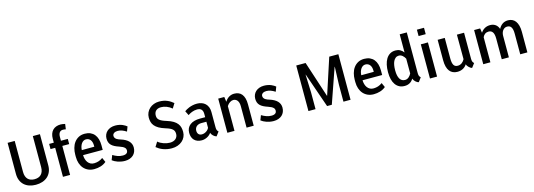

<svg xmlns="http://www.w3.org/2000/svg" viewBox="12 -1828 8048 2894"><g transform="rotate(-15 4036.0 -381.0)"><path d="M470.7 -710.9H581.5V-226.6Q581.5 -168.5 562.5 -124.3Q543.5 -80.1 509.5 -50.3Q475.6 -20.5 429 -5.1Q382.3 10.3 327.1 10.3Q272 10.3 225.8 -5.4Q179.7 -21 146.7 -51Q113.8 -81.1 95.5 -125.2Q77.1 -169.4 77.1 -226.6V-710.9H188V-226.6Q188 -189 197.8 -160.6Q207.5 -132.3 225.6 -113.5Q243.7 -94.7 269.3 -85.2Q294.9 -75.7 327.1 -75.7Q359.9 -75.7 386.5 -84.7Q413.1 -93.8 431.6 -112.5Q450.2 -131.3 460.4 -159.7Q470.7 -188 470.7 -226.6Z M861.8 0H750.5V-452.6H677.7V-533.2H750.5V-593.8Q750.5 -636.2 762 -669.4Q773.4 -702.6 795.2 -725.3Q816.9 -748 848.1 -760Q879.4 -772 919.4 -772Q935.5 -772 951.9 -769Q968.3 -766.1 988.8 -761.7L977.5 -680.7Q967.8 -682.6 957 -684.3Q946.3 -686 933.6 -686Q897.9 -686 879.9 -662.1Q861.8 -638.2 861.8 -594.2V-533.2H968.8V-452.6H861.8Z M1238.8 10.3Q1186.5 10.3 1145.3 -8.3Q1104 -26.9 1075.2 -59.8Q1046.4 -92.8 1031 -138.7Q1015.6 -184.6 1015.6 -239.3V-273.4Q1015.6 -326.7 1028.8 -375.5Q1042 -424.3 1069.1 -461.4Q1096.2 -498.5 1137.2 -520.8Q1178.2 -543 1233.9 -543Q1283.7 -543 1321 -526.4Q1358.4 -509.8 1383.5 -479.5Q1408.7 -449.2 1421.4 -405.8Q1434.1 -362.3 1434.1 -309.1V-237.3H1135.3Q1133.3 -237.3 1131.6 -237.5Q1129.9 -237.8 1127.9 -237.3Q1128.4 -205.1 1137 -175.3Q1145.5 -145.5 1162.1 -123Q1178.7 -100.6 1203.4 -87.6Q1228 -74.7 1261.2 -75.7Q1296.9 -76.7 1330.1 -87.4Q1363.3 -98.1 1395 -121.6L1426.3 -51.8Q1388.2 -19.5 1339.4 -4.6Q1290.5 10.3 1238.8 10.3ZM1230 -456.1Q1208.5 -456.1 1190.7 -445.3Q1172.9 -434.6 1159.9 -416Q1147 -397.5 1138.9 -372.8Q1130.9 -348.1 1129.4 -320.3V-315.4L1324.2 -316.4V-335.4Q1324.2 -362.3 1318.1 -384.5Q1312 -406.7 1300 -422.6Q1288.1 -438.5 1270.5 -447.3Q1252.9 -456.1 1230 -456.1Z M1785.6 -135.3Q1785.6 -147 1781.7 -158Q1777.8 -168.9 1767.3 -179.4Q1756.8 -189.9 1737.8 -200.2Q1718.8 -210.4 1689 -220.2Q1648.9 -233.4 1619.6 -248.5Q1590.3 -263.7 1571 -283Q1551.8 -302.2 1542.5 -327.4Q1533.2 -352.5 1533.2 -385.3Q1533.2 -418.9 1545.4 -447.8Q1557.6 -476.6 1580.6 -497.8Q1603.5 -519 1636.2 -531Q1668.9 -543 1709.5 -543Q1743.2 -543 1770.8 -537.1Q1798.3 -531.2 1820.3 -522.2Q1842.3 -513.2 1858.9 -502.4Q1875.5 -491.7 1887.2 -482.4L1859.4 -408.7Q1825.2 -430.7 1792.5 -443.1Q1759.8 -455.6 1724.6 -455.6Q1710.4 -455.6 1696 -452.4Q1681.6 -449.2 1670.4 -442.4Q1659.2 -435.5 1652.1 -424.8Q1645 -414.1 1645 -398.9Q1645 -379.9 1654.1 -366.5Q1663.1 -353 1676.8 -343.8Q1690.4 -334.5 1706.3 -328.9Q1722.2 -323.2 1735.8 -318.8Q1816.9 -293.5 1856.4 -252Q1896 -210.4 1896 -152.8Q1896 -115.7 1883.5 -85.7Q1871.1 -55.7 1847.9 -34.4Q1824.7 -13.2 1791.5 -1.5Q1758.3 10.3 1717.3 10.3Q1687 10.3 1658.9 5.1Q1630.9 0 1606 -8.5Q1581.1 -17.1 1560.3 -28.3Q1539.6 -39.6 1523.9 -51.8L1552.7 -126Q1588.4 -104 1627 -90.3Q1665.5 -76.7 1706.5 -76.7Q1728.5 -76.7 1743.4 -81.3Q1758.3 -85.9 1767.8 -94Q1777.3 -102.1 1781.5 -112.8Q1785.6 -123.5 1785.6 -135.3Z M2435.5 -305.7Q2373 -324.7 2333.3 -347.9Q2293.5 -371.1 2270.8 -398.7Q2248 -426.3 2239.3 -458Q2230.5 -489.7 2230.5 -526.4Q2230.5 -568.8 2247.1 -604.7Q2263.7 -640.6 2292.2 -666.5Q2320.8 -692.4 2359.4 -706.8Q2397.9 -721.2 2441.9 -721.2Q2481.9 -721.2 2514.2 -714.4Q2546.4 -707.5 2572.5 -696Q2598.6 -684.6 2620.1 -669.9Q2641.6 -655.3 2661.1 -639.2L2615.7 -565.4Q2597.2 -581.5 2576.4 -594Q2555.7 -606.4 2534.2 -614.7Q2512.7 -623 2491 -627.2Q2469.2 -631.3 2449.2 -631.3Q2421.4 -631.3 2401.1 -624Q2380.9 -616.7 2367.2 -603Q2353.5 -589.4 2346.9 -570.6Q2340.3 -551.8 2340.3 -528.3Q2340.3 -507.3 2346.9 -490.7Q2353.5 -474.1 2369.6 -460Q2385.7 -445.8 2412.6 -433.3Q2439.5 -420.9 2480 -408.7Q2540.5 -390.1 2578.6 -366.7Q2616.7 -343.3 2638.4 -314.9Q2660.2 -286.6 2668 -254.2Q2675.8 -221.7 2675.8 -185.5Q2675.8 -144 2659.2 -108.4Q2642.6 -72.8 2612.5 -46.4Q2582.5 -20 2540.8 -5.1Q2499 9.8 2449.2 9.8Q2411.6 9.8 2377.7 3.4Q2343.8 -2.9 2314 -13.9Q2284.2 -24.9 2259 -40Q2233.9 -55.2 2213.4 -72.3L2259.3 -146Q2276.4 -130.4 2298.6 -118.2Q2320.8 -106 2345.2 -97.4Q2369.6 -88.9 2394.5 -84.2Q2419.4 -79.6 2442.4 -79.6Q2472.2 -79.6 2495.1 -87.4Q2518.1 -95.2 2533.7 -109.1Q2549.3 -123 2557.6 -142.1Q2565.9 -161.1 2565.9 -183.6Q2565.9 -206.1 2560.1 -223.4Q2554.2 -240.7 2539.6 -255.1Q2524.9 -269.5 2499.8 -281.7Q2474.6 -293.9 2435.5 -305.7Z M2939.9 -76.2Q2959 -76.2 2976.6 -82Q2994.1 -87.9 3009.3 -97.9Q3024.4 -107.9 3035.9 -120.8Q3047.4 -133.8 3053.7 -148.4V-242.7H2974.1Q2949.2 -242.7 2929.9 -235.6Q2910.6 -228.5 2897.5 -216.1Q2884.3 -203.6 2877.4 -186.5Q2870.6 -169.4 2870.6 -149.9Q2870.6 -116.7 2888.4 -96.4Q2906.2 -76.2 2939.9 -76.2ZM3192.9 -53.7 3145 10.3Q3133.3 7.3 3120.6 0Q3107.9 -7.3 3096.7 -17.8Q3085.4 -28.3 3076.9 -41Q3068.4 -53.7 3064.9 -67.4Q3053.2 -49.8 3036.6 -35.4Q3020 -21 3000.7 -11Q2981.4 -1 2959.7 4.6Q2938 10.3 2915.5 10.3Q2877.9 10.3 2848.9 -1Q2819.8 -12.2 2799.8 -32.7Q2779.8 -53.2 2769.5 -82.5Q2759.3 -111.8 2759.3 -147.9Q2759.3 -186.5 2773.7 -217.3Q2788.1 -248 2815.7 -269.5Q2843.3 -291 2882.8 -302.2Q2922.4 -313.5 2972.7 -313.5H3053.7V-366.2Q3053.7 -411.1 3032 -434.6Q3010.3 -458 2965.3 -458Q2943.4 -458 2922.6 -453.6Q2901.9 -449.2 2883.3 -442.1Q2864.7 -435.1 2848.9 -426.3Q2833 -417.5 2820.8 -408.7L2786.6 -477.5Q2798.8 -486.8 2817.9 -498.3Q2836.9 -509.8 2862.1 -519.5Q2887.2 -529.3 2918.5 -536.1Q2949.7 -543 2986.3 -543Q3024.9 -543 3057.9 -531.2Q3090.8 -519.5 3114.5 -497.1Q3138.2 -474.6 3151.6 -441.4Q3165 -408.2 3165 -365.2V-126.5Q3165 -100.1 3170.9 -83.5Q3176.8 -66.9 3192.9 -53.7Z M3410.6 -533.2 3421.9 -455.6Q3445.8 -496.6 3483.2 -519.8Q3520.5 -543 3566.4 -543Q3604 -543 3633.8 -530.5Q3663.6 -518.1 3684.3 -492.2Q3705.1 -466.3 3716.1 -427Q3727.1 -387.7 3727.1 -334.5V0H3615.7V-333.5Q3615.7 -365.2 3608.9 -388.2Q3602.1 -411.1 3590.1 -425.8Q3578.1 -440.4 3562.3 -447.5Q3546.4 -454.6 3528.8 -454.6Q3502 -454.6 3474.4 -436.5Q3446.8 -418.5 3427.2 -386.2V0H3315.9V-533.2Z M4106.4 -135.3Q4106.4 -147 4102.5 -158Q4098.6 -168.9 4088.1 -179.4Q4077.6 -189.9 4058.6 -200.2Q4039.6 -210.4 4009.8 -220.2Q3969.7 -233.4 3940.4 -248.5Q3911.1 -263.7 3891.8 -283Q3872.6 -302.2 3863.3 -327.4Q3854 -352.5 3854 -385.3Q3854 -418.9 3866.2 -447.8Q3878.4 -476.6 3901.4 -497.8Q3924.3 -519 3957 -531Q3989.7 -543 4030.3 -543Q4064 -543 4091.6 -537.1Q4119.1 -531.2 4141.1 -522.2Q4163.1 -513.2 4179.7 -502.4Q4196.3 -491.7 4208 -482.4L4180.2 -408.7Q4146 -430.7 4113.3 -443.1Q4080.6 -455.6 4045.4 -455.6Q4031.2 -455.6 4016.8 -452.4Q4002.4 -449.2 3991.2 -442.4Q3980 -435.5 3972.9 -424.8Q3965.8 -414.1 3965.8 -398.9Q3965.8 -379.9 3974.9 -366.5Q3983.9 -353 3997.6 -343.8Q4011.2 -334.5 4027.1 -328.9Q4043 -323.2 4056.6 -318.8Q4137.7 -293.5 4177.2 -252Q4216.8 -210.4 4216.8 -152.8Q4216.8 -115.7 4204.3 -85.7Q4191.9 -55.7 4168.7 -34.4Q4145.5 -13.2 4112.3 -1.5Q4079.1 10.3 4038.1 10.3Q4007.8 10.3 3979.7 5.1Q3951.7 0 3926.8 -8.5Q3901.9 -17.1 3881.1 -28.3Q3860.4 -39.6 3844.7 -51.8L3873.5 -126Q3909.2 -104 3947.8 -90.3Q3986.3 -76.7 4027.3 -76.7Q4049.3 -76.7 4064.2 -81.3Q4079.1 -85.9 4088.6 -94Q4098.1 -102.1 4102.3 -112.8Q4106.4 -123.5 4106.4 -135.3Z M4727.1 -710.9 4910.2 -150.4H4913.1L5096.2 -710.9H5238.3V0H5127.4V-260.3L5137.7 -541.5L5134.8 -542L4945.8 0H4872.1L4684.1 -540.5L4681.6 -540L4691.9 -260.3V0H4581.1V-710.9Z M5599.6 10.3Q5547.4 10.3 5506.1 -8.3Q5464.8 -26.9 5436 -59.8Q5407.2 -92.8 5391.8 -138.7Q5376.5 -184.6 5376.5 -239.3V-273.4Q5376.5 -326.7 5389.6 -375.5Q5402.8 -424.3 5429.9 -461.4Q5457 -498.5 5498 -520.8Q5539.1 -543 5594.7 -543Q5644.5 -543 5681.9 -526.4Q5719.2 -509.8 5744.4 -479.5Q5769.5 -449.2 5782.2 -405.8Q5794.9 -362.3 5794.9 -309.1V-237.3H5496.1Q5494.1 -237.3 5492.4 -237.5Q5490.7 -237.8 5488.8 -237.3Q5489.3 -205.1 5497.8 -175.3Q5506.3 -145.5 5522.9 -123Q5539.6 -100.6 5564.2 -87.6Q5588.9 -74.7 5622.1 -75.7Q5657.7 -76.7 5690.9 -87.4Q5724.1 -98.1 5755.9 -121.6L5787.1 -51.8Q5749 -19.5 5700.2 -4.6Q5651.4 10.3 5599.6 10.3ZM5590.8 -456.1Q5569.3 -456.1 5551.5 -445.3Q5533.7 -434.6 5520.8 -416Q5507.8 -397.5 5499.8 -372.8Q5491.7 -348.1 5490.2 -320.3V-315.4L5685.1 -316.4V-335.4Q5685.1 -362.3 5679 -384.5Q5672.9 -406.7 5660.9 -422.6Q5648.9 -438.5 5631.3 -447.3Q5613.8 -456.1 5590.8 -456.1Z M6002.4 -249.5Q6002.4 -167.5 6029.3 -121.6Q6056.2 -75.7 6111.3 -75.7Q6127.9 -75.7 6142.3 -81.8Q6156.7 -87.9 6168.9 -98.1Q6181.2 -108.4 6191.2 -121.8Q6201.2 -135.3 6209 -150.4V-381.3Q6201.2 -396 6191.2 -409.2Q6181.2 -422.4 6168.9 -432.6Q6156.7 -442.9 6142.6 -448.7Q6128.4 -454.6 6112.3 -454.6Q6082.5 -454.6 6061.5 -438.2Q6040.5 -421.9 6027.3 -394.8Q6014.2 -367.7 6008.3 -332.5Q6002.4 -297.4 6002.4 -259.8ZM5891.1 -259.8Q5891.1 -318.4 5902.3 -370.1Q5913.6 -421.9 5937 -460.2Q5960.4 -498.5 5996.8 -520.8Q6033.2 -543 6084 -543Q6124 -543 6154.8 -526.1Q6185.5 -509.3 6209 -478V-761.2H6319.8V-123.5Q6319.8 -109.4 6321.8 -99.1Q6323.7 -88.9 6327.1 -80.8Q6330.6 -72.8 6335.9 -66.4Q6341.3 -60.1 6348.1 -53.7L6300.8 10.3Q6292.5 9.3 6280.8 3.4Q6269 -2.4 6257.1 -12.5Q6245.1 -22.5 6235.1 -36.1Q6225.1 -49.8 6220.7 -66.9Q6208.5 -48.8 6194.6 -34.7Q6180.7 -20.5 6163.8 -10.5Q6147 -0.5 6126.5 4.9Q6106 10.3 6081.1 10.3Q6033.2 10.3 5997.8 -8.8Q5962.4 -27.8 5938.5 -62.3Q5914.6 -96.7 5902.8 -144.5Q5891.1 -192.4 5891.1 -249.5Z M6588.4 -761.7V-662.1H6477.5V-761.7ZM6588.4 -533.2V0H6477.5V-533.2Z M7053.2 -66.9Q7028.8 -28.3 6990.5 -9Q6952.1 10.3 6906.2 10.3Q6867.2 10.3 6836.4 -3.2Q6805.7 -16.6 6784.2 -44.2Q6762.7 -71.8 6751.5 -114Q6740.2 -156.2 6740.2 -213.9V-533.2H6851.1V-212.9Q6851.1 -175.3 6856.2 -149.4Q6861.3 -123.5 6871.6 -107.4Q6881.8 -91.3 6897.5 -84.2Q6913.1 -77.1 6933.6 -77.1Q6953.1 -77.1 6969.5 -83Q6985.8 -88.9 6999.3 -98.9Q7012.7 -108.9 7023.2 -122.1Q7033.7 -135.3 7041.5 -150.4L7040.5 -533.2H7152.3V-123.5Q7152.8 -110.4 7154.3 -100.3Q7155.8 -90.3 7158.9 -82.3Q7162.1 -74.2 7167.2 -67.1Q7172.4 -60.1 7180.7 -53.2L7132.8 10.3Q7116.7 5.9 7103 -3.9Q7089.4 -13.7 7079.1 -24.9Q7068.8 -36.1 7062 -47.4Q7055.2 -58.6 7053.2 -66.9Z M7403.3 -533.2 7413.6 -462.9Q7437.5 -501 7474.9 -522Q7512.2 -543 7560.5 -543Q7606.9 -543 7641.4 -519.5Q7675.8 -496.1 7692.9 -448.2Q7715.3 -492.7 7752.2 -517.8Q7789.1 -543 7839.4 -543Q7875.5 -543 7904.8 -529.3Q7934.1 -515.6 7954.6 -487.8Q7975.1 -460 7986.3 -418.2Q7997.6 -376.5 7997.6 -320.8V0H7886.2V-321.3Q7886.2 -358.4 7880.6 -383.8Q7875 -409.2 7864.3 -425Q7853.5 -440.9 7837.9 -447.8Q7822.3 -454.6 7801.8 -454.6Q7780.3 -454.6 7762.9 -444.8Q7745.6 -435.1 7733.6 -418.7Q7721.7 -402.3 7715.3 -380.9Q7709 -359.4 7709 -335.9V0H7597.7V-321.3Q7597.7 -392.1 7575.7 -423.3Q7553.7 -454.6 7513.2 -454.6Q7480.5 -454.6 7456.8 -437.7Q7433.1 -420.9 7420.4 -391.1V0H7309.1V-533.2Z"/></g></svg>

Font: Ufes Sans Medium
Style: Regular
Weight: 500
Designer: Ricardo Esteves & Filipe Motta
Foundry: ProDesignUfes - Ricardo Esteves, Filipe Motta (This is a derivative work, based on Roboto family, by Christian Robertson
Version: Version 2.0